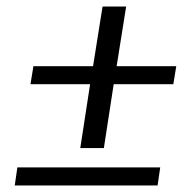

<svg xmlns="http://www.w3.org/2000/svg" viewBox="-20 -519 558 586"><path d="M33 -8 25 47H461L469 -8ZM73 -262H255L225 -67H297L327 -262H509L518 -317H336L365 -499H293L264 -317H82Z"/></svg>

Font: Charger Sport
Style: DfObl
Weight: 400
Designer: Jasper
Foundry: Cannot Into Space Fonts
Version: Version 1.1